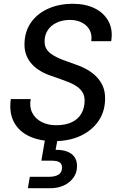

<svg xmlns="http://www.w3.org/2000/svg" viewBox="-20 -732 628 1012"><path d="M265 12Q190 12 135 -13.5Q80 -39 53.5 -88.5Q27 -138 37 -210H142Q134 -170 149.5 -138.5Q165 -107 198.5 -89.5Q232 -72 276 -72Q325 -72 358.5 -88Q392 -104 409 -133.5Q426 -163 426 -202Q426 -227 415.5 -244.5Q405 -262 387 -275Q369 -288 345.5 -297.5Q322 -307 295 -316.5Q268 -326 242 -335Q176 -359 142.5 -400.5Q109 -442 109 -497Q109 -562 141 -610Q173 -658 231 -685Q289 -712 364 -712Q431 -712 479.5 -688Q528 -664 552 -619.5Q576 -575 566 -515H461Q466 -548 453 -573Q440 -598 412.5 -612.5Q385 -627 349 -627Q309 -627 278.5 -612.5Q248 -598 231.5 -572.5Q215 -547 215 -514Q215 -492 223.5 -476.5Q232 -461 247.5 -449.5Q263 -438 284 -428Q305 -418 330.5 -409.5Q356 -401 384 -390Q416 -379 443 -363Q470 -347 490.5 -325.5Q511 -304 522.5 -276.5Q534 -249 534 -214Q534 -146 500 -95.5Q466 -45 405.5 -16.5Q345 12 265 12ZM127 260 137 200H236Q271 200 289 188Q307 176 307 152Q307 132 294 123.5Q281 115 252 115H198L219 -7H285L273 58Q306 57 331.5 66Q357 75 371.5 94Q386 113 386 144Q386 178 367 204.5Q348 231 316.5 245.5Q285 260 246 260Z"/></svg>

Font: DM Sans 24pt Medium
Style: Italic
Weight: 500
Italic angle: -10°
Designer: Colophon Foundry, Jonny Pinhorn
Foundry: Colophon Foundry
Version: Version 4.004;gftools[0.9.30]